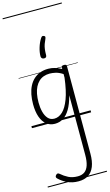

<svg xmlns="http://www.w3.org/2000/svg" viewBox="-238 -1182 1074 1874"><g transform="rotate(-15 299.0 -245.5)"><path d="M307 619Q243 619 194.5 595.5Q146 572 110 537Q102 529 101.5 520.5Q101 512 111 501Q121 492 128.5 492Q136 492 145 500Q179 530 218.5 550Q258 570 312 570Q354 570 381 550.5Q408 531 421.5 490Q435 449 435 385V-216Q413 -132 382 -80.5Q351 -29 313 -6Q275 17 229 17Q180 17 144.5 -11.5Q109 -40 90 -93.5Q71 -147 71 -223Q71 -275 80 -320.5Q89 -366 107.5 -402.5Q126 -439 154 -465Q182 -491 219 -505Q256 -519 302 -519Q337 -519 369 -509.5Q401 -500 435 -481V-496Q435 -506 441 -510.5Q447 -515 461 -515Q475 -515 481 -510.5Q487 -506 487 -496V388Q487 465 466.5 516.5Q446 568 406.5 593.5Q367 619 307 619ZM237 -33Q281 -33 320 -69Q359 -105 389 -184.5Q419 -264 435 -394V-430Q397 -455 364 -462.5Q331 -470 304 -470Q271 -470 243 -460Q215 -450 193.5 -429.5Q172 -409 157 -379.5Q142 -350 134.5 -311Q127 -272 127 -224Q127 -174 138 -130.5Q149 -87 173 -60Q197 -33 237 -33ZM346 -839Q356 -835 357 -828.5Q358 -822 353 -809Q341 -784 333 -761.5Q325 -739 321.5 -713Q318 -687 318 -652Q318 -641 312 -634Q306 -627 292 -627Q278 -627 270 -635Q262 -643 262 -655Q262 -696 276.5 -743.5Q291 -791 314 -826Q321 -837 327.5 -840.5Q334 -844 346 -839ZM0 590H598V600H0ZM0 -20H598V0H0ZM0 -505H598V-500H0ZM0 -1110H598V-1100H0Z"/></g></svg>

Font: Playwrite FR Moderne Guides
Style: Regular
Weight: 400
Designer: Veronika Burian, José Scaglione
Foundry: TypeTogether
Version: Version 1.003